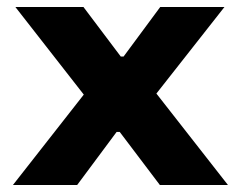

<svg xmlns="http://www.w3.org/2000/svg" viewBox="-20 -530 689 550"><path d="M17 0 220 -259 24 -510H219L326 -368H334L439 -510H623L428 -262L633 0H438L323 -152H314L201 0Z"/></svg>

Font: Saira Expanded
Style: Bold
Weight: 700
Width: 7
Designer: Hector Gatti with collaboration of the Omnibus-Type team
Foundry: Omnibus-Type
Version: Version 1.100; ttfautohint (v1.8.3)